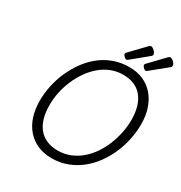

<svg xmlns="http://www.w3.org/2000/svg" viewBox="-281 -1467 1588 1684"><g transform="rotate(30 513.5 -625.0)"><path d="M488 19Q411 19 348 -8Q285 -35 240 -86Q195 -137 171.5 -208Q148 -279 148 -367Q148 -440 163.5 -516Q179 -592 210.5 -664.5Q242 -737 287.5 -800.5Q333 -864 392.5 -912.5Q452 -961 525.5 -988Q599 -1015 684 -1015Q761 -1015 823.5 -988Q886 -961 930 -910.5Q974 -860 998 -789.5Q1022 -719 1022 -631Q1022 -553 1005.5 -475Q989 -397 957 -324.5Q925 -252 879 -189.5Q833 -127 773.5 -80.5Q714 -34 642.5 -7.5Q571 19 488 19ZM501 -66Q568 -66 625 -89Q682 -112 730 -152.5Q778 -193 815 -247Q852 -301 877 -363Q902 -425 915.5 -490.5Q929 -556 929 -620Q929 -695 912 -752.5Q895 -810 862 -850Q829 -890 781 -910Q733 -930 670 -930Q605 -930 547.5 -907Q490 -884 442.5 -843Q395 -802 357.5 -748Q320 -694 294 -632.5Q268 -571 254.5 -506.5Q241 -442 241 -378Q241 -304 258 -245.5Q275 -187 308 -147.5Q341 -108 389.5 -87Q438 -66 501 -66ZM625 -1058Q614 -1058 601 -1071.5Q588 -1085 588 -1095Q588 -1099 589 -1103Q590 -1107 597 -1113L736 -1258Q741 -1263 745.5 -1266Q750 -1269 756 -1269Q766 -1269 778.5 -1260Q791 -1251 800.5 -1239Q810 -1227 810 -1217Q810 -1210 807.5 -1204.5Q805 -1199 795 -1192L644 -1068Q638 -1064 633.5 -1061Q629 -1058 625 -1058ZM820 -1058Q809 -1058 796 -1071.5Q783 -1085 783 -1095Q783 -1099 784 -1103Q785 -1107 792 -1113L931 -1258Q937 -1263 941.5 -1266Q946 -1269 952 -1269Q962 -1269 974.5 -1260Q987 -1251 996 -1239Q1005 -1227 1005 -1217Q1005 -1210 1003 -1204.5Q1001 -1199 990 -1191L839 -1068Q834 -1064 829 -1061Q824 -1058 820 -1058Z"/></g></svg>

Font: Playwrite AU QLD
Style: Regular
Weight: 400
Designer: Veronika Burian, José Scaglione
Foundry: TypeTogether
Version: Version 1.002